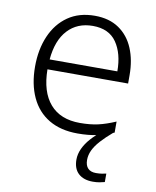

<svg xmlns="http://www.w3.org/2000/svg" viewBox="-85 -607 722 891"><g transform="rotate(10 276.0 -162.0)"><path d="M370 123Q370 149 383 162.5Q396 176 421 176Q437 176 449 174Q461 172 469 170V210Q458 213 444.5 215.5Q431 218 413 218Q370 218 345.5 195.5Q321 173 321 130Q321 104 333 78Q345 52 367 27.5Q389 3 417 -19L469 -23Q435 6 413 30.5Q391 55 380.5 77.5Q370 100 370 123ZM290 -542Q358 -542 404 -510.5Q450 -479 473 -424Q496 -369 496 -298V-259H116Q117 -153 166 -96.5Q215 -40 307 -40Q356 -40 393 -48.5Q430 -57 474 -76V-24Q435 -7 395.5 1.5Q356 10 305 10Q225 10 169.5 -23Q114 -56 85.5 -117.5Q57 -179 57 -262Q57 -343 84.5 -406.5Q112 -470 164 -506Q216 -542 290 -542ZM289 -494Q216 -494 171 -445.5Q126 -397 118 -306H437Q437 -390 401 -442Q365 -494 289 -494Z"/></g></svg>

Font: Noto Sans Cham Light
Style: Regular
Weight: 300
Version: Version 2.002